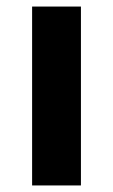

<svg xmlns="http://www.w3.org/2000/svg" viewBox="-20 -566 345 586"><path d="M227 0H78V-546H227Z"/></svg>

Font: Noto Sans Balinese
Style: Bold
Weight: 700
Designer: Aditya Bayu, David Williams
Foundry: David Williams
Version: Version 2.005; ttfautohint (v1.8.4.7-5d5b)